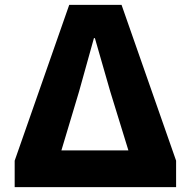

<svg xmlns="http://www.w3.org/2000/svg" viewBox="-20 -765 780 785"><path d="M40 0H700V-108L477 -745H263L40 -108ZM231 -150 303 -390 364 -609H368L431 -390L505 -150Z"/></svg>

Font: Noto Sans CJK HK Black
Style: Regular
Weight: 900
Designer: Ryoko NISHIZUKA 西塚涼子 (kana, bopomofo & ideographs); Paul D. Hunt (Latin, Greek & Cyrillic); Sandoll Communications 산돌커뮤니
Foundry: Adobe
Version: Version 2.004;hotconv 1.0.118;makeotfexe 2.5.65603